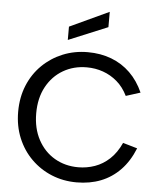

<svg xmlns="http://www.w3.org/2000/svg" viewBox="-61 -989 870 1049"><g transform="rotate(5 373.5 -465.0)"><path d="M398 7Q325 7 261.5 -19Q198 -45 149.5 -93Q101 -141 74 -206.5Q47 -272 47 -350Q47 -429 74 -494.5Q101 -560 149.5 -607.5Q198 -655 261.5 -681Q325 -707 398 -707Q469 -707 528 -684.5Q587 -662 631.5 -618.5Q676 -575 704 -512L625 -487Q602 -534 567 -564Q532 -594 489.5 -609Q447 -624 400 -624Q328 -624 270.5 -590.5Q213 -557 179.5 -495.5Q146 -434 146 -350Q146 -267 179.5 -205Q213 -143 270.5 -109.5Q328 -76 400 -76Q447 -76 491 -91.5Q535 -107 571.5 -141Q608 -175 633 -230L712 -207Q683 -135 637 -87.5Q591 -40 531 -16.5Q471 7 398 7ZM283 -764V-837L498 -937V-853Z"/></g></svg>

Font: Envelope Sans Variable
Style: Regular
Weight: 500
Designer: Andreas Rasmussen / Norman Anderson
Foundry: mail.de GmbH
Version: Version 1.150